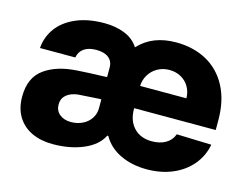

<svg xmlns="http://www.w3.org/2000/svg" viewBox="-80 -666 1043 806"><g transform="rotate(15 441.0 -263.5)"><path d="M420.4 -84H416Q394.5 -40 336.7 -15.1Q278.8 9.8 203.1 9.8Q151.9 9.8 112.3 -8.5Q72.8 -26.9 50.5 -63Q28.3 -99.1 28.3 -150.4Q28.3 -232.9 82.3 -271.7Q136.2 -310.5 224.6 -315.4Q268.6 -318.4 332 -320.3Q339.8 -321.3 351.6 -321.3V-362.3Q351.6 -390.1 332.5 -405Q313.5 -419.9 279.3 -419.9Q246.1 -419.9 226.1 -406.2Q206.1 -392.6 201.2 -366.2H47.9Q51.3 -414.1 79.3 -452.9Q107.4 -491.7 159.4 -514.4Q211.4 -537.1 283.2 -537.1Q333 -537.1 372.1 -521.2Q411.1 -505.4 432.1 -472.2Q462.9 -505.4 503.4 -521.2Q543.9 -537.1 594.7 -537.1Q669.4 -537.1 727.1 -505.9Q784.7 -474.6 817.1 -413.6Q849.6 -352.5 849.6 -266.6V-224.6H495.1V-221.7Q495.1 -170.4 523.9 -139.9Q552.7 -109.4 602.5 -109.4Q637.2 -109.4 662.1 -123.8Q687 -138.2 696.3 -165L847.7 -160.2Q837.9 -108.9 805.4 -70.6Q772.9 -32.2 722.9 -11.2Q672.9 9.8 611.3 9.8Q546.9 9.8 496.3 -14.4Q445.8 -38.6 420.4 -84ZM252.9 -99.6Q280.8 -99.6 303.7 -110.8Q326.7 -122.1 339.8 -142.3Q353 -162.6 352.5 -188.5V-224.6H342.8L252 -218.8Q220.7 -214.8 202.6 -199.2Q184.6 -183.6 184.6 -158.2Q184.6 -131.3 203.6 -115.5Q222.7 -99.6 252.9 -99.6ZM696.3 -321.3Q695.8 -349.1 683.1 -371.1Q670.4 -393.1 647.9 -405.5Q625.5 -418 597.7 -418Q569.3 -418 546.4 -405.3Q523.4 -392.6 509.8 -370.4Q496.1 -348.1 495.1 -321.3Z"/></g></svg>

Font: Pretendard GOV ExtraBold
Style: Regular
Weight: 800
Designer: Base glyphs from Inter by Rasmus Andersson; Hangeul glyphs from Noto Sans CJK(Source Han Sans) by Jang Soo-young and Kan
Foundry: Kil Hyung-jin
Version: Version 1.309